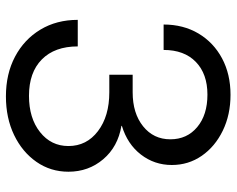

<svg xmlns="http://www.w3.org/2000/svg" viewBox="-94 -684 791 642"><g transform="rotate(90 301.0 -363.5)"><path d="M302.7 11.7Q227.5 11.7 169.9 -18.8Q112.3 -49.3 79.6 -103.5Q46.9 -157.7 46.9 -228.5H135.7Q135.7 -151.4 179.2 -108.4Q222.7 -65.4 300.8 -65.4Q375.5 -65.4 422.1 -102.3Q468.8 -139.2 468.8 -197.3Q468.8 -258.3 418.9 -296.1Q369.1 -334 289.1 -334H230.5V-412.1H289.1Q359.4 -412.1 402.8 -447Q446.3 -481.9 446.3 -538.1Q446.3 -593.8 405.5 -627.9Q364.7 -662.1 296.9 -662.1Q227.5 -662.1 187.5 -623.3Q147.5 -584.5 147.5 -515.6H62.5Q62.5 -581.5 92.5 -632.1Q122.6 -682.6 175.5 -710.9Q228.5 -739.3 297.4 -739.3Q364.3 -739.3 417.5 -713.4Q470.7 -687.5 501.5 -643.1Q532.2 -598.6 532.2 -543Q532.2 -484.9 497.3 -439.7Q462.4 -394.5 401.4 -376V-374.5Q471.2 -362.8 512.9 -313.7Q554.7 -264.6 554.7 -197.3Q554.7 -137.7 521.7 -90.3Q488.8 -43 431.9 -15.6Q375 11.7 302.7 11.7Z"/></g></svg>

Font: Inter Display
Style: Regular
Weight: 400
Designer: Rasmus Andersson
Foundry: rsms
Version: Version 4.000;git-37864ae